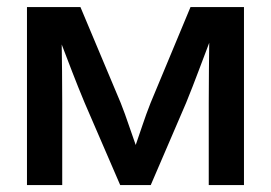

<svg xmlns="http://www.w3.org/2000/svg" viewBox="-20 -536 785 556"><path d="M58.1 0V-515.6H212.9L329.6 -237.8Q342.3 -205.6 352.5 -175Q362.8 -144.5 373 -116.2Q382.8 -144.5 393.1 -175Q403.3 -205.6 416 -237.8L531.7 -515.6H686.5V0H584.5V-237.8Q584.5 -292 585 -332.3Q585.4 -372.6 585.9 -412.1Q570.3 -371.1 554.4 -328.9Q538.6 -286.6 519 -238.3L416.5 0H328.1L225.1 -238.3Q205.6 -285.2 189.7 -326.4Q173.8 -367.7 158.7 -407.2Q159.2 -369.1 159.7 -329.8Q160.2 -290.5 160.2 -237.8V0Z"/></svg>

Font: Inter Display Medium
Style: Regular
Weight: 500
Designer: Rasmus Andersson
Foundry: rsms
Version: Version 4.001;git-9221beed3